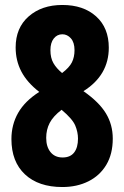

<svg xmlns="http://www.w3.org/2000/svg" viewBox="-20 -743 501 773"><path d="M231 10Q135 10 80.5 -41Q26 -92 26 -183Q26 -241 53 -288.5Q80 -336 138 -373Q89 -411 66 -455Q43 -499 43 -552Q43 -631 95.5 -677Q148 -723 231 -723Q316 -723 367 -677Q418 -631 418 -551Q418 -440 316 -376Q379 -332 406.5 -286.5Q434 -241 434 -185Q434 -123 408 -79.5Q382 -36 336 -13Q290 10 231 10ZM230 -449Q259 -471 269.5 -492Q280 -513 280 -541Q280 -572 265.5 -588.5Q251 -605 231 -605Q210 -605 196.5 -588Q183 -571 183 -541Q183 -510 195 -489Q207 -468 230 -449ZM232 -109Q263 -109 278.5 -129Q294 -149 294 -185Q294 -211 283 -237.5Q272 -264 228 -301Q194 -275 180 -248Q166 -221 166 -188Q166 -152 183.5 -130.5Q201 -109 232 -109Z"/></svg>

Font: Noto Sans Gurmukhi ExtraCondensed ExtraBold
Style: Regular
Weight: 800
Width: 2
Designer: Jelle Bosma - Monotype Design Team
Foundry: Monotype Imaging Inc.
Version: Version 2.004; ttfautohint (v1.8.4.7-5d5b)